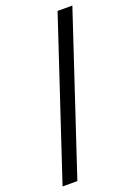

<svg xmlns="http://www.w3.org/2000/svg" viewBox="-146 -743 617 878"><g transform="rotate(-20 162.5 -304.0)"><path d="M0 77 253 -685H325L72 77Z"/></g></svg>

Font: Bricolage Grotesque 72pt Light
Style: Regular
Weight: 300
Designer: Mathieu Triay
Foundry: Atelier Triay
Version: Version 1.001;gftools[0.9.33.dev8+g029e19f]